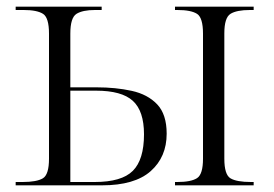

<svg xmlns="http://www.w3.org/2000/svg" viewBox="-20 -556 821 576"><path d="M27 0V-10H48Q90 -10 108.5 -21Q127 -32 127 -80V-455Q127 -503 109 -514.5Q91 -526 51 -526H27V-536H285V-526H265Q228 -526 209.5 -514.5Q191 -503 191 -455V-294H270Q327 -294 375 -283.5Q423 -273 451.5 -243Q480 -213 480 -155Q480 -85 432 -42.5Q384 0 286 0ZM505 0V-10H512Q553 -10 571 -21.5Q589 -33 589 -80V-455Q589 -503 571 -514.5Q553 -526 512 -526H505V-536H741V-526H730Q690 -526 671.5 -514.5Q653 -503 653 -456V-80Q653 -32 671.5 -21Q690 -10 733 -10H741V0ZM264 -10Q345 -10 378.5 -43.5Q412 -77 412 -153Q412 -223 378.5 -253.5Q345 -284 268 -284H191V-10Z"/></svg>

Font: Noto Serif Display Light
Style: Regular
Weight: 300
Designer: Monotype Design Team
Foundry: Monotype Imaging Inc.
Version: Version 2.009